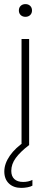

<svg xmlns="http://www.w3.org/2000/svg" viewBox="-20 -707 247 936"><path d="M85 -517H122V0H85ZM72 -656Q72 -670 81 -678.5Q90 -687 104 -687Q118 -687 127 -678.5Q136 -670 136 -656Q136 -642 127 -633.5Q118 -625 104 -625Q90 -625 81 -633.5Q72 -642 72 -656ZM1 129Q1 91 28 52Q55 13 104 -19H112L122 0Q79 33 57 63Q35 93 35 126Q35 152 50 166Q65 180 93 180Q118 180 138 170V198Q130 203 114.5 206Q99 209 84 209Q46 209 23.5 187.5Q1 166 1 129Z"/></svg>

Font: Mona Sans VF XLt
Style: Regular
Weight: 200
Designer: Deni Anggara
Foundry: GitHub
Version: Version 2.000;Glyphs 3.2.3 (3260)